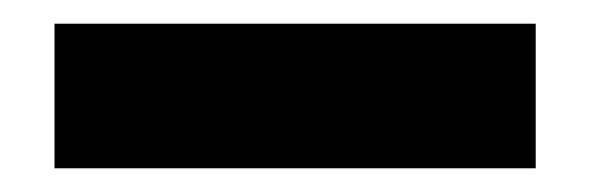

<svg xmlns="http://www.w3.org/2000/svg" viewBox="-20 -746 498 162"><path d="M26 -604V-726H432V-604Z"/></svg>

Font: M PLUS 1 ExtraBold
Style: Regular
Weight: 800
Designer: Coji Morishita
Foundry: UNDERFOREST DESIGN
Version: Version 1.001